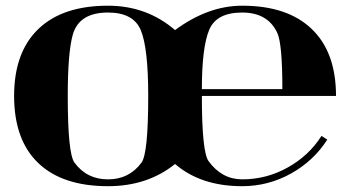

<svg xmlns="http://www.w3.org/2000/svg" viewBox="-20 -640 1224 671"><path d="M826.2 10.7Q681.9 10.7 591.8 -66.9Q495.6 10.7 357.4 10.7Q198.2 10.7 113.8 -70.1Q29.3 -150.9 29.3 -304.7Q29.3 -458 114.7 -539.3Q199.2 -620.1 357.4 -620.1Q492.7 -620.1 591.8 -534.9Q707.3 -620.1 826.2 -620.1Q984.1 -620.1 1068.8 -539.3Q1154.3 -458 1154.3 -304.7H685.5Q685.5 -108.9 709 -76.7Q755.1 -13.4 826.2 -13.2Q911.4 -13.2 985.6 -54.7Q1059.6 -95.9 1103.5 -165L1123.8 -152.1Q1076.4 -77.9 997.3 -33.7Q917.5 10.7 826.2 10.7ZM685.5 -328.6H966.8Q966.8 -486.6 949.2 -524.7Q916.3 -596.2 826.2 -596.2Q736.8 -596.2 711.4 -536.4Q685.5 -475.1 685.5 -328.6ZM357.4 -596.2Q256.3 -596.2 234.4 -518.8Q216.8 -456.8 216.8 -304.7Q216.8 -103.8 240.2 -71.8Q283.2 -13.2 357.4 -13.2Q431.6 -13.2 474.6 -71.8Q498 -103.8 498 -304.7Q498 -471.7 472.2 -534.2Q446.5 -596.2 357.4 -596.2Z"/></svg>

Font: itsadzoke
Style: Regular
Weight: 700
Width: 7
Version: Version 0.45